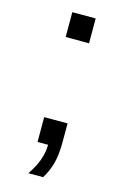

<svg xmlns="http://www.w3.org/2000/svg" viewBox="-105 -577 487 755"><g transform="rotate(15 139.0 -200.0)"><path d="M188 -101.1H92.8V0H135.7C135.7 41 120.4 83.7 89.8 127.9H149.9C162.9 106.8 172.5 84.6 178.7 61.5C184.9 38.4 188 9.6 188 -24.9ZM92.8 -427.2H188V-528.3H92.8Z"/></g></svg>

Font: Arimo
Style: Regular
Weight: 400
Designer: Steve Matteson
Foundry: Monotype Imaging Inc.
Version: Version 1.32